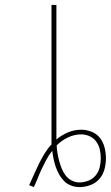

<svg xmlns="http://www.w3.org/2000/svg" viewBox="-20 -755 452 783"><path d="M304 8Q287 8 270.5 2Q254 -4 242 -16Q230 -28 221.5 -43Q213 -58 207.5 -74Q202 -90 198.5 -107Q195 -124 193 -140Q180 -124 170 -105.5Q160 -87 151 -68Q142 -49 134.5 -30Q127 -11 118 8L99 0Q109 -22 118.5 -43.5Q128 -65 138.5 -86.5Q149 -108 161.5 -128.5Q174 -149 190 -166V-735H210V-186Q231 -204 257 -215Q283 -226 311 -226Q333 -226 354 -217.5Q375 -209 388 -192Q401 -175 406.5 -153.5Q412 -132 412 -110Q412 -87 406 -64.5Q400 -42 385 -25Q370 -8 348 0Q326 8 304 8ZM304 -11Q322 -11 340 -18Q358 -25 370 -39.5Q382 -54 386.5 -72.5Q391 -91 391 -109V-110Q391 -128 387 -145.5Q383 -163 372.5 -177.5Q362 -192 345.5 -199.5Q329 -207 311 -207Q283 -207 257 -194.5Q231 -182 211 -162Q212 -146 214.5 -130Q217 -114 221.5 -98Q226 -82 232 -67Q238 -52 248 -39Q258 -26 273 -18.5Q288 -11 304 -11Z"/></svg>

Font: Iosevka Aile Thin
Style: Regular
Weight: 100
Designer: Belleve Invis
Foundry: Belleve Invis
Version: Version 31.1.0; ttfautohint (v1.8.4)